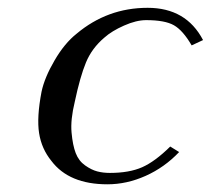

<svg xmlns="http://www.w3.org/2000/svg" viewBox="-20 -462 542 494"><path d="M172.4 -200.2Q161.1 -153.8 164.1 -121.1Q167 -88.4 174.8 -68.1Q182.6 -47.9 199 -36.4Q215.3 -24.9 230.2 -21Q245.1 -17.1 262.7 -17.1Q312.5 -17.1 345.7 -31.7Q378.9 -46.4 418 -85L440.9 -70.8Q403.3 -31.2 354.7 -9.5Q306.2 12.2 256.3 12.2Q157.7 12.2 112.3 -47.9Q86.9 -79.1 80.6 -119.4Q74.2 -159.7 86.9 -226.1Q94.7 -262.7 120.4 -306.6Q146 -350.6 176.8 -375Q256.3 -441.9 359.9 -441.9Q459 -441.9 502.4 -358.9L473.1 -345.2Q450.7 -383.8 427.5 -397Q404.3 -410.2 356 -410.2Q330.6 -410.2 299.1 -396.2Q267.6 -382.3 248.5 -365.2Q216.3 -337.9 201.2 -301.3Q186 -264.6 172.4 -200.2Z"/></svg>

Font: Linux Biolinum
Style: Italic
Weight: 400
Italic angle: -12°
Designer: Philipp H. Poll
Foundry: Philipp H. Poll
Version: Version 1.1.3 ; ttfautohint (v0.9)